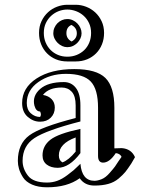

<svg xmlns="http://www.w3.org/2000/svg" viewBox="-20 -755 599 809"><path d="M161.1 -355Q184.1 -351.1 197.5 -337.2Q210.9 -323.2 210.9 -301.8Q210.9 -275.9 193.8 -259Q176.8 -242.2 148.9 -242.2Q120.1 -242.2 96.7 -262.7Q73.2 -283.2 73.2 -320.8Q73.2 -384.8 134 -424.3Q194.8 -463.9 293 -463.9Q386.2 -463.9 424.1 -426.5Q461.9 -389.2 461.9 -300.8V-129.9L493.2 -130.9Q533.2 -127.9 548.8 -92.8L533.2 -65.9Q518.1 -43 508.1 -30.5Q498 -18.1 479.5 -2.4Q460.9 13.2 436 20Q411.1 26.9 377.9 26.9Q336.9 26.9 315.9 -3.9Q263.2 34.2 178.2 34.2Q141.1 34.2 115 22.7Q88.9 11.2 76.9 -7.8Q64.9 -26.9 60.1 -43.5Q55.2 -60.1 55.2 -77.1Q55.2 -148.9 103.5 -184.6Q151.9 -220.2 298.8 -257.8V-311Q298.8 -350.1 282.5 -368.2Q266.1 -386.2 240.2 -386.2Q185.1 -386.2 161.1 -355ZM318.8 -211.9V-109.9Q272 -47.9 223.1 -47.9Q194.8 -47.9 177 -61.5Q159.2 -75.2 159.2 -100.1Q159.2 -140.1 192.1 -166Q225.1 -191.9 318.8 -211.9ZM298.8 -116.2V-175.8Q228 -149.9 228 -100.1Q228 -79.1 243.2 -70.8Q269 -80.1 298.8 -116.2ZM148.9 -285.2Q131.8 -285.2 125 -310.1Q115.2 -350.1 148.9 -379.9Q182.1 -409.2 249 -409.2Q280.8 -409.2 299.8 -384.5Q318.8 -359.9 318.8 -311V-243.2Q174.8 -206.1 125 -173.1Q75.2 -140.1 75.2 -77.1Q75.2 -43.9 97.7 -14.9Q120.1 14.2 178.2 14.2Q201.2 14.2 221.4 6.8Q241.7 -0.5 263.4 -16.8Q285.2 -33.2 290 -37.6Q294.9 -42 306.4 -53Q317.9 -64 318.8 -64.9Q325.2 6.8 377.9 6.8Q391.1 6.8 408.2 0Q425.3 -6.8 442.6 -26.9Q460 -46.9 464.6 -53.5Q469.2 -60.1 478.5 -74.5Q487.8 -88.9 492.2 -94.2Q485.8 -107.9 467.8 -109.9Q440.9 -68.8 413.1 -69.8Q393.1 -70.8 393.1 -98.1V-300.8Q393.1 -378.9 362.5 -411.4Q332 -443.8 257.8 -443.8Q190.9 -443.8 141.8 -409.4Q92.8 -375 92.8 -320.8Q92.8 -293 109.9 -277.6Q127 -262.2 148.9 -262.2Q155.8 -272 148.9 -285.2ZM164.6 -616.2Q164.6 -594.7 172.1 -576.4Q179.7 -558.1 192.9 -544.7Q206.1 -531.2 224.1 -523.7Q242.2 -516.1 263.7 -516.1Q284.7 -516.1 303 -523.4Q321.3 -530.8 335 -543.9Q348.6 -557.1 356.2 -575.7Q363.8 -594.2 363.8 -616.2Q363.8 -639.2 355.2 -657.5Q346.7 -675.8 332.5 -688.5Q318.4 -701.2 300.3 -708Q282.2 -714.8 263.7 -714.8Q245.6 -714.8 228 -708.3Q210.4 -701.7 196.3 -689Q182.1 -676.3 173.3 -658Q164.6 -639.6 164.6 -616.2ZM204.6 -615.2Q204.6 -627.4 209.5 -638.4Q214.4 -649.4 222.4 -657.5Q230.5 -665.5 241.2 -670.2Q252 -674.8 263.7 -674.8Q275.9 -674.8 286.9 -669.7Q297.9 -664.6 305.9 -656.2Q314 -647.9 318.8 -637.2Q323.7 -626.5 323.7 -614.7Q323.7 -603.5 318.8 -593Q314 -582.5 305.7 -574.2Q297.4 -565.9 286.6 -561Q275.9 -556.2 263.7 -556.2Q252.4 -556.2 241.9 -561Q231.4 -565.9 223.1 -574Q214.8 -582 209.7 -592.8Q204.6 -603.5 204.6 -615.2ZM144.5 -616.2Q144.5 -644 155 -666Q165.5 -688 182.4 -703.4Q199.2 -718.8 220.7 -726.8Q242.2 -734.9 263.7 -734.9H298.8Q321.3 -734.9 342.8 -726.6Q364.3 -718.3 381.1 -702.9Q397.9 -687.5 408.2 -665.5Q418.5 -643.6 418.5 -616.2Q418.5 -590.3 409.7 -568.4Q400.9 -546.4 385 -530.3Q369.1 -514.2 347.2 -505.1Q325.2 -496.1 298.8 -496.1H263.7Q237.3 -496.1 215.6 -505.1Q193.8 -514.2 178 -530.3Q162.1 -546.4 153.3 -568.4Q144.5 -590.3 144.5 -616.2ZM259.8 -615.2Q259.8 -591.8 281.7 -580.1Q303.7 -591.8 303.7 -614.7Q303.7 -638.2 280.8 -649.9Q259.8 -640.6 259.8 -615.2Z"/></svg>

Font: Jacques Francois Shadow
Style: Regular
Weight: 400
Designer: Alexei Vanyashin, Nikita Kanarev (i@xarsok.ru)
Foundry: Cyreal (www.cyreal.org)
Version: Version 1.003